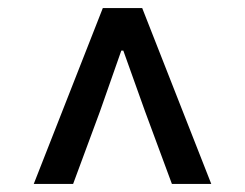

<svg xmlns="http://www.w3.org/2000/svg" viewBox="-20 -774 610 478"><path d="M64 -316H162L229 -497L282 -648H287L341 -497L408 -316H506L334 -754H236Z"/></svg>

Font: Noto Sans HK Medium
Style: Regular
Weight: 500
Designer: Ryoko NISHIZUKA 西塚涼子 (kana, bopomofo & ideographs); Paul D. Hunt (Latin, Greek & Cyrillic); Sandoll Communications 산돌커뮤니
Foundry: Adobe
Version: Version 2.002;hotconv 1.0.116;makeotfexe 2.5.65601